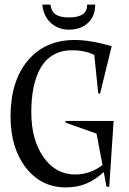

<svg xmlns="http://www.w3.org/2000/svg" viewBox="-20 -795 562 835"><path d="M399.9 -213.9 266.1 -261.2 264.2 -269H474.1L455.1 18.1L442.9 16.1L431.2 -46.9Q393.6 -12.2 354.2 3.9Q314.9 20 266.1 20Q159.2 20 92.5 -65.9Q25.9 -151.9 25.9 -288.1Q25.9 -441.9 100.8 -531.5Q175.8 -621.1 305.2 -621.1Q372.1 -621.1 465.8 -594.2L415 -387.2L407.2 -389.2L390.1 -556.2Q346.7 -577.6 288.1 -576.2Q249.5 -575.7 219.7 -560.5Q189.9 -545.4 170.7 -520.8Q151.4 -496.1 138.9 -460.9Q126.5 -425.8 121.3 -387.9Q116.2 -350.1 116.2 -306.2Q116.2 -186.5 169.4 -111.3Q222.7 -36.1 307.1 -36.1Q370.6 -36.1 425.8 -77.1ZM164.1 -774.9H199.2Q203.6 -743.7 223.1 -731.4Q242.7 -719.2 279.8 -719.2Q317.4 -719.2 338.1 -731.7Q358.9 -744.1 358.9 -774.9H394Q394 -724.1 362.3 -695.1Q330.6 -666 279.8 -666Q233.4 -666 201.2 -695.3Q168.9 -724.6 164.1 -774.9Z"/></svg>

Font: Halibut Cnd
Style: Regular
Weight: 400
Width: 3
Designer: Matteo Maggi
Foundry: Collletttivo
Version: Version 3.080 | FøM Fix